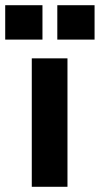

<svg xmlns="http://www.w3.org/2000/svg" viewBox="-65 -717 383 737"><path d="M57 -493H194V0H57ZM155 -697H298V-565H155ZM-45 -697H98V-565H-45Z"/></svg>

Font: Hanken Grotesk ExtraBold
Style: Regular
Weight: 800
Designer: Alfredo Marco Pradil
Foundry: Hanken Design Co.
Version: Version 3.014